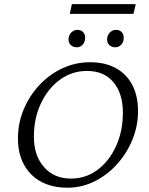

<svg xmlns="http://www.w3.org/2000/svg" viewBox="-20 -875 702 904"><path d="M297.9 8.8Q225.6 8.8 173.3 -19.5Q121.1 -47.9 92.8 -100.1Q64.5 -152.3 64.5 -222.7Q64.5 -294.9 91.3 -359.4Q118.2 -423.8 165 -474.1Q211.9 -524.4 273.4 -553.2Q335 -582 404.3 -582Q474.6 -582 525.4 -554.2Q576.2 -526.4 603 -474.6Q629.9 -422.9 629.9 -352.5Q629.9 -281.2 603 -216.3Q576.2 -151.4 529.8 -100.6Q483.4 -49.8 423.8 -20.5Q364.3 8.8 297.9 8.8ZM314.5 -34.2Q383.8 -34.2 439 -75.2Q494.1 -116.2 526.4 -187Q558.6 -257.8 558.6 -344.7Q558.6 -434.6 514.2 -487.8Q469.7 -541 389.6 -541Q319.3 -541 262.7 -500Q206.1 -459 172.9 -388.7Q139.6 -318.4 139.6 -231.4Q139.6 -142.6 187 -88.4Q234.4 -34.2 314.5 -34.2ZM318.4 -855.5H619.1L608.4 -809.6H308.6ZM341.8 -652.3Q325.2 -652.3 314 -662.1Q302.7 -671.9 302.7 -689.5Q302.7 -709 315.4 -721.7Q328.1 -734.4 344.7 -734.4Q361.3 -734.4 371.1 -724.1Q380.9 -713.9 380.9 -697.3Q380.9 -676.8 369.1 -664.6Q357.4 -652.3 341.8 -652.3ZM522.5 -652.3Q506.8 -652.3 495.6 -662.1Q484.4 -671.9 484.4 -689.5Q484.4 -709 497.1 -721.7Q509.8 -734.4 526.4 -734.4Q543 -734.4 552.7 -724.1Q562.5 -713.9 562.5 -697.3Q562.5 -676.8 550.8 -664.6Q539.1 -652.3 522.5 -652.3Z"/></svg>

Font: Crimson Pro ExtraLight
Style: Italic
Weight: 250
Italic angle: -12°
Designer: Jacques Le Bailly
Foundry: Baron von Fonthausen
Version: Version 1.003